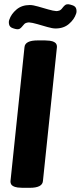

<svg xmlns="http://www.w3.org/2000/svg" viewBox="-20 -895 386 917"><path d="M195 -702Q204 -702 217.5 -700.5Q231 -699 241.5 -692.5Q252 -686 252 -671L185 -30Q182 2 122 2H87Q78 2 64.5 0.5Q51 -1 40.5 -7.5Q30 -14 30 -29L97 -670Q100 -702 160 -702ZM122.5 -871Q137.4 -871 161.6 -864Q185.9 -857 210.1 -850Q234.4 -843 249.2 -842Q255.2 -842 263.1 -844.5Q271 -847 278.9 -858Q289.8 -872 297.7 -874Q305.7 -876 315.6 -873L325.5 -870Q341.3 -865 344.3 -852Q347.2 -839 343.3 -829Q334.4 -802 309.1 -780.5Q283.9 -759 245.3 -759Q230.4 -759 206.2 -766Q181.9 -773 157.7 -780Q133.4 -787 118.6 -788Q112.6 -788 104.7 -785.5Q96.8 -783 88.9 -772Q78 -758 70 -756Q62.1 -754 52.2 -757L42.3 -760Q26.5 -765 23.5 -778Q20.5 -791 24.5 -801Q33.4 -828 58.7 -849.5Q83.9 -871 122.5 -871Z"/></svg>

Font: Asap VF Beta
Style: Italic
Weight: 400
Italic angle: -6°
Designer: Pablo Cosgaya
Foundry: Pablo Cosgaya
Version: Version 1.007